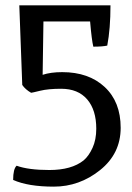

<svg xmlns="http://www.w3.org/2000/svg" viewBox="-20 -560 491 716"><path d="M212 -291Q311 -291 370.5 -235.5Q430 -180 430 -83.5Q430 13 353 74.5Q276 136 180.5 136Q85 136 29 111Q29 70 42 58Q86 74 164 74Q247 74 292 38Q311 22 325 -8.5Q339 -39 339 -80Q339 -150 305 -189.5Q271 -229 208 -229Q160 -229 129.5 -221.5Q99 -214 96 -214Q75 -226 63 -243L52 -540H392Q392 -453 380 -390Q363 -386 328 -386Q322 -410 316 -480H142L139 -281Q169 -291 212 -291Z"/></svg>

Font: Inika
Style: Regular
Weight: 400
Designer: Constanza Artigas Preller
Foundry: Constanza Artigas Preller
Version: Version 1.001